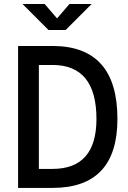

<svg xmlns="http://www.w3.org/2000/svg" viewBox="-20 -918 626 938"><path d="M68.4 0V-693.4H236.3Q553.7 -693.4 553.7 -336.9Q553.7 0 236.3 0ZM169.9 -92.8H236.3Q451.2 -92.8 451.2 -336.9Q451.2 -600.6 236.3 -600.6H169.9ZM216.8 -771.5 89.8 -898.4H198.2L258.8 -828.1L319.3 -898.4H427.7L300.8 -771.5Z"/></svg>

Font: CaskaydiaCove NFP
Style: Regular
Weight: 400
Designer: Aaron Bell
Foundry: Saja Typeworks
Version: Version 2111.001; VTT 6.35;Nerd Fonts 3.1.1